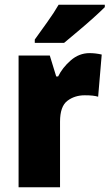

<svg xmlns="http://www.w3.org/2000/svg" viewBox="-20 -786 460 806"><path d="M356 -563Q381 -563 407 -557L392 -380Q382 -383 369 -384.5Q356 -386 336 -386Q293 -386 262.5 -362.5Q232 -339 232 -275V0H58V-553H189L216 -465H224Q242 -502 277 -532.5Q312 -563 356 -563ZM420 -756Q402 -738 371.5 -710.5Q341 -683 307.5 -655Q274 -627 249 -606H126V-620Q151 -655 179 -694Q207 -733 226 -766H420Z"/></svg>

Font: Noto Sans Oriya Cond Blk
Style: Regular
Weight: 900
Width: 3
Designer: Amélie Bonet and Sol Matas
Foundry: Google LLC
Version: Version 2.006; ttfautohint (v1.8.4.7-5d5b)